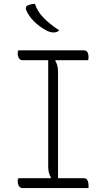

<svg xmlns="http://www.w3.org/2000/svg" viewBox="-20 -956 540 976"><path d="M430 0H95Q83 0 76.5 -10Q70 -20 70 -34Q70 -44 73 -50H237L239 -54Q225 -74 225 -111V-650H95Q83 -650 76.5 -660Q70 -670 70 -684Q70 -694 73 -700H407Q430 -700 430 -664Q430 -658 428 -650H263L261 -646Q275 -626 275 -589V-50H407Q430 -50 430 -10ZM158 -936Q169 -899 201 -866Q233 -833 281 -802Q274 -795 266.5 -793Q259 -791 252 -791Q245 -791 235 -793.5Q225 -796 214 -802Q179 -821 151.5 -849Q124 -877 113 -905Q110 -912 112 -919Q114 -926 124 -930Q138 -936 158 -936Z"/></svg>

Font: Recursive Sn Csl St Lt
Style: Regular
Weight: 300
Version: Version 1.079;hotconv 1.0.112;makeotfexe 2.5.65598; ttfautoh